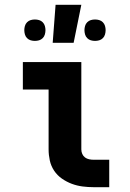

<svg xmlns="http://www.w3.org/2000/svg" viewBox="-20 -778 540 798"><path d="M370 0Q346 0 323 -3Q300 -6 278.5 -14Q257 -22 237.5 -35.5Q218 -49 205 -68.5Q192 -88 187 -111Q182 -134 182 -157V-406H75V-520H318V-157Q318 -147 322 -138Q326 -129 333.5 -123.5Q341 -118 350.5 -116Q360 -114 370 -114H434V0ZM199 -600 211 -758H318L286 -600ZM375 -608Q366 -608 357.5 -610.5Q349 -613 342.5 -619.5Q336 -626 333.5 -635Q331 -644 331 -653Q331 -661 333.5 -670Q336 -679 342.5 -685.5Q349 -692 357.5 -694.5Q366 -697 375 -697Q384 -697 392.5 -694.5Q401 -692 407.5 -685.5Q414 -679 416.5 -670Q419 -661 419 -653Q419 -644 416.5 -635Q414 -626 407.5 -619.5Q401 -613 392.5 -610.5Q384 -608 375 -608ZM125 -608Q116 -608 107.5 -610.5Q99 -613 92.5 -619.5Q86 -626 83.5 -635Q81 -644 81 -653Q81 -661 83.5 -670Q86 -679 92.5 -685.5Q99 -692 107.5 -694.5Q116 -697 125 -697Q134 -697 142.5 -694.5Q151 -692 157.5 -685.5Q164 -679 166.5 -670Q169 -661 169 -653Q169 -644 166.5 -635Q164 -626 157.5 -619.5Q151 -613 142.5 -610.5Q134 -608 125 -608Z"/></svg>

Font: Iosevka Curly Heavy
Style: Regular
Weight: 900
Monospace: yes
Designer: Belleve Invis
Foundry: Belleve Invis
Version: Version 22.1.2; ttfautohint (v1.8.4)